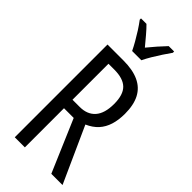

<svg xmlns="http://www.w3.org/2000/svg" viewBox="-295 -994 1045 1045"><g transform="rotate(45 227.5 -471.5)"><path d="M195.8 -713.9Q268.1 -713.9 314.9 -692.1Q361.8 -670.4 384.8 -626.2Q407.7 -582 407.7 -514.6Q407.7 -466.8 396 -429.2Q384.3 -391.6 359.9 -364.7Q335.4 -337.9 296.4 -320.8L441.4 0H355L226.1 -301.3H151.4V0H73.7V-713.9ZM196.3 -643.6H151.4V-366.7H207Q265.1 -366.7 296.6 -402.6Q328.1 -438.5 328.1 -510.7Q328.1 -581.1 296.4 -612.3Q264.6 -643.6 196.3 -643.6ZM193.4 -783.7Q182.6 -806.2 167.7 -832.3Q152.8 -858.4 136 -884.8Q119.1 -911.1 102.1 -933.6V-943.4H144Q162.6 -925.3 185.1 -898.7Q207.5 -872.1 229.5 -845.7Q254.4 -876 272.2 -896.2Q290 -916.5 315.4 -943.4H356.9V-933.6Q342.3 -913.1 325 -887Q307.6 -860.8 291.5 -833.7Q275.4 -806.6 264.6 -783.7Z"/></g></svg>

Font: Open Sans Condensed
Style: Regular
Weight: 400
Width: 3
Designer: Monotype Design Team
Foundry: Monotype Imaging Inc.
Version: Version 3.000